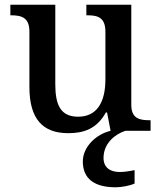

<svg xmlns="http://www.w3.org/2000/svg" viewBox="-20 -556 684 816"><path d="M270 10C336 10 391 -8 430 -78H435L450 0C389 14 332 68 332 130C332 206 384 240 472 240C493 240 531 234 552 224V167C528 172 507 175 489 175C449 175 420 157 420 115C420 52 471 13 513 0H620V-45H616C573 -45 538 -52 538 -111V-536H347V-491H351C394 -491 428 -483 428 -421V-219C428 -123 393 -60 312 -60C237 -60 215 -111 215 -198V-536H24V-491H27C72 -491 105 -481 105 -422V-186C105 -50 162 10 270 10Z"/></svg>

Font: Noto Serif Gurmukhi Medium
Style: Regular
Weight: 500
Designer: Vaibhav Singh and the Monotype Design Team
Foundry: Monotype Imaging Inc.
Version: Version 2.004